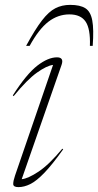

<svg xmlns="http://www.w3.org/2000/svg" viewBox="-20 -757 402 787"><path d="M41.5 -37 197.5 -491Q172 -488 131.8 -459.5Q91.5 -431 36 -363L32.5 -366Q88.5 -453.5 132.8 -487.8Q177 -522 213.5 -522Q243 -522 232.5 -491.5L69 -22.5Q95 -25 138 -53.5Q181 -82 235.5 -147.5L239 -145Q194.5 -82.5 162 -48.8Q129.5 -15 104.2 -2.5Q79 10 55.5 10Q34.5 10 34.2 -2.5Q34 -15 41.5 -37ZM264.5 -698Q217.5 -698 178.2 -667.8Q139 -637.5 101.5 -569H87Q124 -637 152 -673.2Q180 -709.5 207 -723.2Q234 -737 267.5 -737Q308.5 -737 330 -723.2Q351.5 -709.5 358.2 -673.2Q365 -637 360 -569H348.5Q351 -638.5 331 -668.2Q311 -698 264.5 -698Z"/></svg>

Font: Newsreader Display ExtraLight
Style: Italic
Weight: 275
Italic angle: -17°
Designer: Hugues Gentile
Foundry: Production Type
Version: Version 1.001